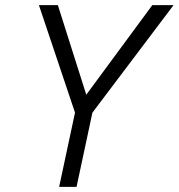

<svg xmlns="http://www.w3.org/2000/svg" viewBox="-20 -730 698 750"><path d="M211 0 273 -290 132 -710H206L317 -360L575 -710H658L341 -290L279 0Z"/></svg>

Font: Geist Mono Light
Style: Italic
Weight: 300
Italic angle: -12°
Monospace: yes
Designer: Basement.studio, Andrés Briganti, Mateo Zaragoza
Foundry: Basement.studio, Vercel, Andrés Briganti, Guido Ferreyra, Mateo Zaragoza
Version: Version 1.500; ttfautohint (v1.8.4.7-5d5b)